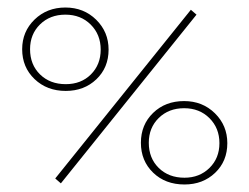

<svg xmlns="http://www.w3.org/2000/svg" viewBox="-20 -486 664 511"><path d="M39 -355Q39 -402 72 -434Q105 -466 154 -466Q203 -466 236 -433.5Q269 -401 269 -354Q269 -306 236.5 -275Q204 -244 155 -244Q105 -244 72 -275.5Q39 -307 39 -355ZM127 -11 488 -460 503 -447 142 2ZM248 -354Q248 -394 221.5 -420.5Q195 -447 154 -447Q113 -447 86.5 -421Q60 -395 60 -355Q60 -314 86.5 -288Q113 -262 155 -262Q196 -262 222 -288Q248 -314 248 -354ZM355 -106Q355 -154 387.5 -185.5Q420 -217 470 -217Q519 -217 552 -184.5Q585 -152 585 -105Q585 -57 552.5 -26Q520 5 471 5Q420 5 387.5 -26.5Q355 -58 355 -106ZM564 -105Q564 -145 537.5 -171.5Q511 -198 470 -198Q429 -198 402.5 -172Q376 -146 376 -106Q376 -65 402.5 -39Q429 -13 471 -13Q511 -13 537.5 -39Q564 -65 564 -105Z"/></svg>

Font: Ysabeau SC Extralight
Style: Regular
Weight: 200
Designer: Christian Thalmann (Catharsis Fonts)
Version: Version 0.003